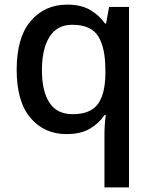

<svg xmlns="http://www.w3.org/2000/svg" viewBox="-20 -569 660 829"><path d="M431 11Q431 -8 432.5 -31Q434 -54 437 -72H431Q408 -37 368.5 -13.5Q329 10 267 10Q171 10 111.5 -60Q52 -130 52 -268Q52 -407 112.5 -478Q173 -549 270 -549Q332 -549 371 -525Q410 -501 434 -467H438L451 -539H537V240H431ZM294 -76Q370 -76 402 -119Q434 -162 435 -249V-267Q435 -363 404 -412.5Q373 -462 292 -462Q226 -462 193.5 -409.5Q161 -357 161 -266Q161 -175 193.5 -125.5Q226 -76 294 -76Z"/></svg>

Font: Noto Sans Vithkuqi Medium
Style: Regular
Weight: 500
Version: Version 1.001